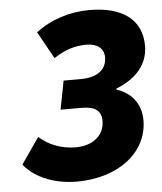

<svg xmlns="http://www.w3.org/2000/svg" viewBox="-50 -706 644 762"><g transform="rotate(-5 272.0 -325.0)"><path d="M226 12C392 12 510 -80 510 -208C510 -276 470 -320 414 -338V-342C490 -372 542 -424 542 -502C542 -604 468 -662 334 -662C256 -662 180 -638 120 -592L180 -484C226 -514 264 -526 312 -526C352 -526 380 -506 380 -470C380 -430 354 -392 275 -392H208L186 -278H272C322 -278 348 -260 348 -220C348 -162 302 -124 234 -124C176 -124 126 -144 88 -178L16 -74C64 -14 148 12 226 12Z"/></g></svg>

Font: Source Sans Pro Black
Style: Italic
Weight: 900
Italic angle: -11°
Designer: Paul D. Hunt
Foundry: Adobe Systems Incorporated
Version: Version 3.006;hotconv 1.0.111;makeotfexe 2.5.65597